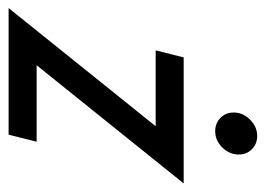

<svg xmlns="http://www.w3.org/2000/svg" viewBox="-132 -524 632 457"><g transform="rotate(90 184.5 -296.0)"><path d="M-24.3 0 256.9 -350H76.4L93.1 -416.7H393.1L111.8 -66.7H293.8L277.1 0ZM268.8 -491.7Q250 -491.7 237.2 -504.2Q224.3 -516.7 224.3 -535.4Q224.3 -557.6 241.3 -574.7Q258.3 -591.7 279.9 -591.7Q298.6 -591.7 311.5 -579.2Q324.3 -566.7 324.3 -547.9Q324.3 -525.7 307.6 -508.7Q291 -491.7 268.8 -491.7Z"/></g></svg>

Font: Afacad
Style: Italic
Weight: 400
Italic angle: -14°
Designer: Kristian Moeller
Foundry: Dicotype
Version: Version 1.000